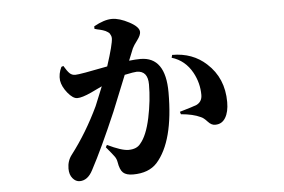

<svg xmlns="http://www.w3.org/2000/svg" viewBox="-46 -642 1093 739"><g transform="rotate(-5 500.0 -272.5)"><path d="M404.3 -503.9Q404.3 -509.8 402.3 -514.2Q400.4 -518.6 398.4 -522Q396.5 -525.4 391.1 -528.8Q385.7 -532.2 382.8 -533.7Q379.9 -535.2 372.6 -537.6Q365.2 -540 362.3 -540.5Q359.4 -541 351.1 -543Q342.8 -544.9 340.8 -545.9V-555.7Q380.9 -578.1 411.1 -578.1Q439.5 -578.1 477.1 -558.1Q514.6 -538.1 514.6 -518.6Q514.6 -505.9 500.5 -487.3Q486.3 -468.8 481.4 -458L462.9 -412.1Q488.3 -415 506.8 -415Q603.5 -415 603.5 -277.3Q603.5 -88.9 533.2 -9.8Q501 25.4 440.4 25.4Q414.1 25.4 401.9 14.2Q389.6 2.9 384.8 -27.3Q382.8 -39.1 376.5 -48.3Q370.1 -57.6 344.7 -87.9L349.6 -96.7Q404.3 -70.3 430.7 -70.3Q462.9 -70.3 477.5 -89.8Q502.9 -119.1 517.1 -186Q531.2 -252.9 531.2 -314.5Q531.2 -367.2 488.3 -367.2Q478.5 -367.2 441.4 -359.4Q439.5 -355.5 385.7 -221.7Q327.1 -85 284.2 -4.9Q264.6 33.2 233.4 33.2Q217.8 33.2 206.1 19Q194.3 4.9 194.3 -18.6Q194.3 -48.8 211.9 -71.3Q272.5 -150.4 319.3 -249Q330.1 -274.4 349.6 -323.2Q332 -314.5 306.6 -302.7Q270.5 -286.1 252 -286.1Q235.4 -286.1 215.3 -310.5Q195.3 -335 191.4 -359.4Q188.5 -384.8 201.2 -411.1L209 -414.1Q221.7 -392.6 230.5 -384.3Q239.3 -376 252 -376Q269.5 -376 377 -397.5Q404.3 -481.4 404.3 -503.9ZM627 -409.2 629.9 -419.9Q709 -419.9 761.7 -371.1Q825.2 -313.5 825.2 -220.7Q825.2 -182.6 811.5 -160.2Q797.9 -137.7 772.5 -137.7Q757.8 -136.7 743.7 -152.3Q729.5 -168 718.8 -171.9Q690.4 -185.5 643.6 -189.5L640.6 -199.2Q694.3 -214.8 706.1 -219.7Q728.5 -230.5 728.5 -256.8Q728.5 -302.7 706.1 -343.8Q678.7 -393.6 627 -409.2Z"/></g></svg>

Font: GenRyuMin TW TTF Bold
Style: Regular
Weight: 700
Version: Version 1.300